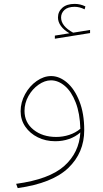

<svg xmlns="http://www.w3.org/2000/svg" viewBox="-20 -726 529 987"><path d="M443 -572V-556L262 -527V-543L337 -555Q309 -571 293.5 -592Q278 -613 278 -636Q278 -666 300.5 -686Q323 -706 364 -706Q393 -706 419 -693L415 -678Q389 -691 364 -691Q329 -691 311.5 -675Q294 -659 294 -636Q294 -592 356 -558ZM413 -57Q413 59 331 137.5Q249 216 71 241L63 219Q233 196 310 127.5Q387 59 393 -45Q368 -23 335 -11.5Q302 0 264 0Q215 0 174.5 -20Q134 -40 110 -75Q86 -110 86 -154Q86 -200 109 -242Q132 -284 168.5 -309.5Q205 -335 243 -335Q285 -335 324 -302Q363 -269 388 -206Q413 -143 413 -57ZM269 -22Q303 -22 335.5 -32.5Q368 -43 393 -64Q391 -143 369 -199.5Q347 -256 313 -284.5Q279 -313 242 -313Q210 -313 178 -290.5Q146 -268 126 -232Q106 -196 106 -156Q106 -96 152.5 -59Q199 -22 269 -22Z"/></svg>

Font: FiraGO Thin
Style: Italic
Weight: 100
Italic angle: -8°
Designer: bBox Type GmbH
Foundry: bBox Type GmbH
Version: Version 1.001